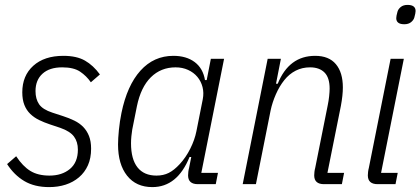

<svg xmlns="http://www.w3.org/2000/svg" viewBox="-20 -752 1717 784"><path d="M181 12Q121 12 79.5 -12.5Q38 -37 9 -82L46 -114Q73 -73 104 -54Q135 -35 182 -35Q233 -35 265.5 -62Q298 -89 298 -141Q298 -173 282 -194.5Q266 -216 226 -230L184 -244Q160 -252 139.5 -262Q119 -272 103.5 -287Q88 -302 79.5 -323.5Q71 -345 71 -375Q71 -443 116 -483.5Q161 -524 239 -524Q293 -524 327 -504.5Q361 -485 388 -448L351 -416Q333 -442 307 -459.5Q281 -477 234 -477Q182 -477 153.5 -451Q125 -425 125 -380Q125 -348 139.5 -326.5Q154 -305 194 -292L237 -278Q262 -270 283.5 -259.5Q305 -249 320 -233.5Q335 -218 343.5 -196.5Q352 -175 352 -145Q352 -106 339 -77Q326 -48 302.5 -28Q279 -8 248 2Q217 12 181 12Z M788 0Q748 0 748 -36Q748 -42 749 -50.5Q750 -59 752 -66L761 -111H754Q704 12 602 12Q536 12 499 -34.5Q462 -81 462 -162Q462 -186 465.5 -221.5Q469 -257 476 -291Q499 -403 553.5 -463.5Q608 -524 688 -524Q741 -524 775 -498.5Q809 -473 817 -425H824L841 -512H895L802 -46H870L861 0ZM619 -35Q647 -35 669 -46Q691 -57 714 -82Q739 -109 757 -145Q775 -181 782 -216L808 -347Q813 -373 807 -396.5Q801 -420 786 -438Q771 -456 748 -466.5Q725 -477 697 -477Q637 -477 596 -436.5Q555 -396 539 -318L520 -223Q518 -211 516.5 -196Q515 -181 515 -167Q515 -102 541.5 -68.5Q568 -35 619 -35Z M971 0 1073 -512H1127L1107 -410H1114Q1160 -524 1267 -524Q1323 -524 1351.5 -490Q1380 -456 1380 -395Q1380 -363 1372 -320L1317 -46H1385L1376 0H1303Q1263 0 1263 -36Q1263 -42 1264 -50.5Q1265 -59 1267 -66L1318 -321Q1322 -340 1324 -359Q1326 -378 1326 -390Q1326 -435 1305 -456Q1284 -477 1246 -477Q1214 -477 1187.5 -463.5Q1161 -450 1141 -425Q1121 -400 1106.5 -367Q1092 -334 1085 -301L1025 0Z M1631 -653Q1598 -653 1598 -678Q1598 -686 1603 -704Q1606 -715 1616.5 -723.5Q1627 -732 1644 -732Q1677 -732 1677 -707Q1677 -699 1672 -681Q1669 -670 1658.5 -661.5Q1648 -653 1631 -653ZM1522 0Q1482 0 1482 -36Q1482 -42 1483 -50.5Q1484 -59 1486 -66L1575 -512H1629L1536 -46H1604L1595 0Z"/></svg>

Font: IBM Plex Sans Condensed Light
Style: Italic
Weight: 300
Width: 3
Italic angle: -11°
Designer: Mike Abbink, Paul van der Laan, Pieter van Rosmalen
Foundry: Bold Monday
Version: Version 1.3